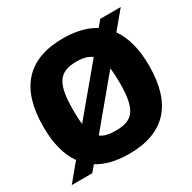

<svg xmlns="http://www.w3.org/2000/svg" viewBox="-166 -918 1097 1095"><g transform="rotate(-30 382.5 -370.0)"><path d="M101 -112Q34 -204 34 -369Q34 -559 121.5 -654.5Q209 -750 382 -750Q508 -750 589 -699L623 -740H758L664 -627Q731 -531 731 -369Q731 -180 643.5 -85Q556 10 382 10Q257 10 177 -40L143 0H8ZM382 -143Q426 -143 455.5 -154Q485 -165 503 -191Q521 -217 529 -260.5Q537 -304 537 -369Q537 -425 531 -466L283 -168Q301 -154 325.5 -148.5Q350 -143 382 -143ZM229 -369Q229 -340 230 -316.5Q231 -293 234 -273L482 -570Q448 -597 382 -597Q340 -597 310.5 -585.5Q281 -574 263 -547.5Q245 -521 237 -477.5Q229 -434 229 -369Z"/></g></svg>

Font: Encode Sans Narrow
Style: ExtraBold
Weight: 800
Designer: Pablo Impallari, Andres Torresi
Foundry: Pablo Impallari, Andres Torresi
Version: Version 1.000; ttfautohint (v1.00) -l 8 -r 50 -G 200 -x 14 -